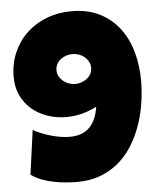

<svg xmlns="http://www.w3.org/2000/svg" viewBox="-52 -757 658 798"><g transform="rotate(-5 277.5 -357.5)"><path d="M539.1 -399.4Q539.1 -353 531.7 -305.9Q524.4 -258.8 509 -214.6Q493.7 -170.4 469.7 -131.8Q445.8 -93.3 412.6 -64.7Q379.4 -36.1 336.2 -19.5Q293 -2.9 239.3 -2.9Q215.8 -2.9 190.2 -5.1Q164.6 -7.3 139.4 -12.5Q114.3 -17.6 90.3 -26.6Q66.4 -35.6 46.9 -49.8L72.3 -234.4Q87.4 -225.6 106.4 -218Q125.5 -210.4 145.5 -204.6Q165.5 -198.7 185.5 -195.6Q205.6 -192.4 223.6 -192.4Q252 -192.4 272.7 -200.4Q293.5 -208.5 307.9 -223.6Q322.3 -238.8 331.1 -260Q339.8 -281.2 343.8 -307.6Q314.5 -292 282.2 -283.7Q250 -275.4 216.8 -275.4Q175.8 -275.4 138.7 -288.1Q101.6 -300.8 73.7 -324.5Q45.9 -348.1 29.3 -382.3Q12.7 -416.5 12.7 -460Q12.7 -515.6 33 -562Q53.2 -608.4 88.4 -641.6Q123.5 -674.8 171.6 -693.4Q219.7 -711.9 275.4 -711.9Q343.3 -711.9 392.8 -686.8Q442.4 -661.6 474.9 -618.9Q507.3 -576.2 523.2 -519.5Q539.1 -462.9 539.1 -399.4ZM336.9 -470.7Q336.9 -485.4 330.3 -497.1Q323.7 -508.8 313.5 -517.1Q303.2 -525.4 290 -529.8Q276.9 -534.2 263.7 -534.2Q250.5 -534.2 237.8 -530Q225.1 -525.9 214.8 -517.8Q204.6 -509.8 198.5 -498.3Q192.4 -486.8 192.4 -472.7Q192.4 -458.5 199 -446.8Q205.6 -435.1 215.8 -426.8Q226.1 -418.5 239.3 -413.8Q252.4 -409.2 265.6 -409.2Q278.8 -409.2 291.5 -413.6Q304.2 -418 314.5 -426Q324.7 -434.1 330.8 -445.3Q336.9 -456.5 336.9 -470.7Z"/></g></svg>

Font: Luckiest Guy
Style: Regular
Weight: 400
Designer: Astigmatic (AOETI)
Foundry: Astigmatic (AOETI)
Version: Version 1.000